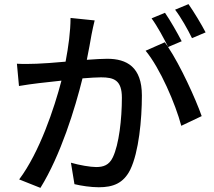

<svg xmlns="http://www.w3.org/2000/svg" viewBox="-20 -875 1040 931"><path d="M977 -718C958 -755 920 -818 894 -855L829 -828C858 -790 890 -733 911 -690ZM322 -788C322 -724 312 -649 298 -576C243 -571 190 -567 158 -566C124 -565 96 -564 62 -566L72 -458C100 -463 144 -469 170 -472C193 -475 233 -479 278 -484C243 -350 172 -137 73 -5L176 36C274 -122 344 -349 380 -495C417 -498 450 -500 470 -500C533 -500 571 -486 571 -401C571 -298 557 -174 527 -112C509 -74 481 -65 446 -65C419 -65 365 -74 324 -86L341 18C374 26 421 33 459 33C528 33 579 14 612 -53C653 -138 668 -295 668 -412C668 -550 595 -590 500 -590C477 -590 441 -588 401 -585C410 -630 419 -678 424 -708C428 -730 434 -755 439 -776ZM861 -675C841 -714 805 -777 780 -813L715 -786C743 -748 775 -688 795 -648C789 -656 784 -663 779 -670L686 -629C756 -545 831 -371 859 -265L958 -312C928 -397 855 -557 795 -647Z"/></svg>

Font: Noto Sans CJK JP Medium
Style: Regular
Weight: 500
Designer: Ryoko NISHIZUKA (kana & ideographs); Paul D. Hunt (Latin, Greek & Cyrillic); Wenlong ZHANG (bopomofo); Sandoll Communica
Foundry: Adobe Systems Incorporated
Version: Version 1.004;PS 1.004;hotconv 1.0.82;makeotf.lib2.5.63406